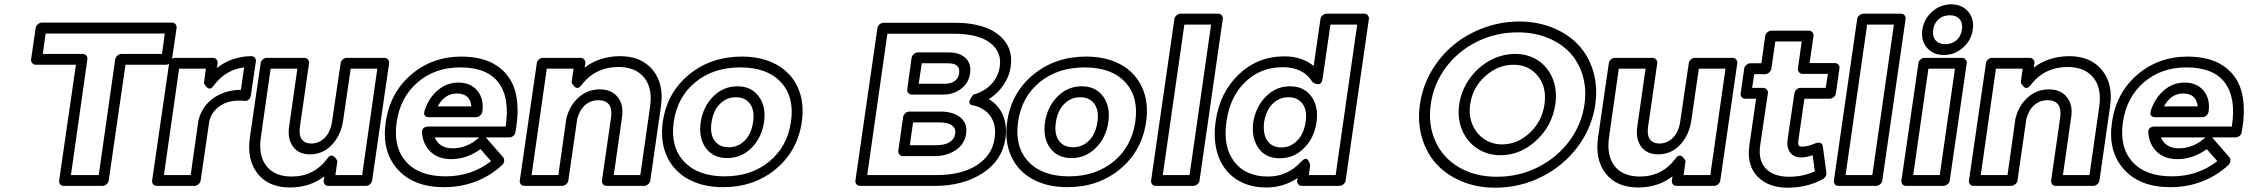

<svg xmlns="http://www.w3.org/2000/svg" viewBox="-20 -830 10339 883"><path d="M123 -557.1 144 -701.2Q145.5 -711.9 154.5 -719Q163.6 -726.1 172.9 -726.1H771Q781.7 -726.1 787.6 -718.3Q793.5 -710.4 792 -701.2L771 -557.1Q769.5 -546.4 761 -539.3Q752.4 -532.2 743.2 -532.2H557.1L480 0Q478.5 10.7 469.5 17.8Q460.4 24.9 451.2 24.9H272.9Q262.2 24.9 256.3 17.1Q250.5 9.3 252 0L329.1 -532.2H145Q134.3 -532.2 127.9 -540.3Q121.6 -548.3 123 -557.1ZM176.8 -582H360.8Q370.1 -582 376.7 -575Q383.3 -567.9 381.8 -557.1L306.2 -24.9H434.1L509.8 -557.1Q511.2 -566.4 519.8 -574.2Q528.3 -582 539.1 -582H725.1L737.8 -675.8H189.9Z M679.7 0 757.8 -539.1Q759.3 -549.8 767.8 -556.9Q776.4 -564 785.6 -564H959Q969.7 -564 976.1 -555.9Q982.4 -547.9 981 -539.1L977.5 -517.1Q1044.9 -570.3 1134.8 -571.8Q1145.5 -571.8 1151.9 -564.7Q1158.2 -557.6 1156.7 -546.9L1133.8 -391.1Q1131.8 -380.4 1124.8 -372.6Q1117.7 -364.7 1104 -366.2Q1039.1 -372.1 997.3 -346.4Q955.6 -320.8 942.9 -274.9L902.8 0Q901.4 10.7 892.1 17.8Q882.8 24.9 873.5 24.9H700.7Q689.9 24.9 684.1 17.1Q678.2 9.3 679.7 0ZM733.9 -24.9H856.9L892.6 -276.9Q892.6 -277.3 893.1 -278.3Q893.6 -279.3 893.6 -279.8Q910.2 -342.8 962.4 -379.4Q1014.6 -416 1087.9 -417L1102.5 -520Q1017.1 -509.8 961.9 -435.1Q955.1 -425.3 948 -423.3Q940.9 -421.4 935.8 -425Q930.7 -428.7 926.5 -433.8Q922.4 -439 919.9 -443.4L918 -448.2L926.8 -514.2H803.7Z M1129.4 -199.2 1178.7 -539.1Q1180.2 -549.8 1188.7 -556.9Q1197.3 -564 1206.5 -564H1379.4Q1390.1 -564 1396.5 -555.9Q1402.8 -547.9 1401.4 -539.1L1359.4 -248Q1353.5 -208.5 1367.9 -189.2Q1382.3 -169.9 1412.6 -169.9Q1449.7 -170.9 1475.3 -198.2Q1501 -225.6 1507.3 -272.9L1546.4 -539.1Q1547.9 -549.8 1556.6 -556.9Q1565.4 -564 1574.7 -564H1747.6Q1758.3 -564 1764.6 -555.9Q1771 -547.9 1769.5 -539.1L1691.4 0Q1689.9 10.7 1680.9 17.8Q1671.9 24.9 1662.6 24.9H1489.7Q1479 24.9 1473.1 17.1Q1467.3 9.3 1468.8 0L1471.7 -19Q1404.8 32.2 1313.5 32.2Q1215.3 32.2 1164.8 -31.5Q1114.3 -95.2 1129.4 -199.2ZM1179.7 -199.2Q1167.5 -114.3 1205.6 -66.2Q1243.7 -18.1 1321.3 -18.1Q1424.8 -18.1 1486.3 -102.1Q1493.2 -111.8 1500.5 -113.8Q1507.8 -115.7 1513.2 -112.1Q1518.6 -108.4 1522.9 -103.3Q1527.3 -98.1 1529.3 -93.8L1531.7 -88.9L1522.5 -24.9H1645.5L1715.3 -514.2H1592.8L1557.6 -272.9Q1547.9 -209 1507.1 -164.8Q1466.3 -120.6 1405.8 -120.1Q1353.5 -120.1 1327.4 -155.8Q1301.3 -191.4 1309.6 -248L1347.7 -514.2H1224.6Z M1753.9 -268.1Q1773.4 -402.8 1870.4 -486.3Q1967.3 -569.8 2103 -569.8Q2107.4 -569.8 2116.2 -569.3Q2125 -568.8 2128.9 -568.8Q2221.2 -563.5 2278.8 -517.8Q2336.4 -472.2 2352.8 -397Q2369.1 -321.8 2350.1 -221.2Q2348.1 -210.9 2340.1 -204.6Q2332 -198.2 2322.3 -198.2H2214.4L2216.3 -195.8L2293.9 -106.9Q2299.8 -100.1 2298.6 -89.6Q2297.4 -79.1 2290 -71.8Q2237.3 -22 2168.7 4.4Q2100.1 30.8 2022 30.8Q1881.8 30.8 1808.1 -52Q1734.4 -134.8 1753.9 -268.1ZM1804.2 -268.1Q1787.6 -153.8 1847.4 -86.4Q1907.2 -19 2029.3 -19Q2148.9 -19 2238.3 -88.9L2189.9 -144Q2126 -98.1 2055.2 -98.1Q1998.5 -98.1 1962.9 -129.6Q1927.2 -161.1 1920.9 -216.8Q1919.9 -226.1 1922.4 -232.4Q1924.8 -238.8 1928.5 -241.7Q1932.1 -244.6 1937.7 -246.3Q1943.4 -248 1945.3 -248Q1947.3 -248 1950.2 -248H2305.2Q2325.7 -378.9 2273.2 -449.5Q2220.7 -520 2096.2 -520Q1980.5 -520 1900.6 -451.4Q1820.8 -382.8 1804.2 -268.1ZM1932.1 -319.8Q1950.2 -377 1991.7 -413.6Q2033.2 -450.2 2087.9 -450.2Q2145 -450.2 2175.8 -412.4Q2206.5 -374.5 2198.2 -315.9Q2196.8 -306.6 2188.2 -298.8Q2179.7 -291 2168.9 -291H1953.1Q1940.9 -291 1935.3 -296.9Q1929.7 -302.7 1930.7 -309.3Q1931.6 -315.9 1932.1 -319.8ZM1979 -198.2Q2000.5 -147.9 2062 -147.9Q2127.4 -147.9 2181.2 -195.8L2183.1 -198.2ZM1993.2 -340.8H2147.9Q2145.5 -369.6 2128.7 -384.8Q2111.8 -399.9 2081.1 -399.9Q2024.9 -399.9 1993.2 -340.8Z M2370.6 0 2448.7 -539.1Q2450.2 -549.8 2458.7 -556.9Q2467.3 -564 2476.6 -564H2649.9Q2660.6 -564 2667 -555.9Q2673.3 -547.9 2671.9 -539.1L2668.5 -519Q2734.9 -570.3 2830.6 -571.8Q2930.2 -571.8 2982.4 -507.6Q3034.7 -443.4 3019.5 -339.8L2970.7 0Q2969.2 10.7 2960.2 17.8Q2951.2 24.9 2941.9 24.9H2769.5Q2758.8 24.9 2752.9 17.1Q2747.1 9.3 2748.5 0L2790.5 -292Q2795.4 -330.6 2780.3 -349.9Q2765.1 -369.1 2731.9 -369.1Q2696.3 -369.1 2670.9 -346.7Q2645.5 -324.2 2634.8 -284.2L2593.8 0Q2592.3 10.7 2583 17.8Q2573.7 24.9 2564.5 24.9H2391.6Q2380.9 24.9 2375 17.1Q2369.1 9.3 2370.6 0ZM2424.8 -24.9H2547.9L2584.5 -285.2Q2584.5 -285.6 2585 -286.6Q2585.4 -287.6 2585.4 -288.1Q2600.1 -345.2 2641.1 -382.1Q2682.1 -418.9 2738.8 -418.9Q2792.5 -418.9 2820.8 -383.3Q2849.1 -347.7 2840.8 -292L2802.7 -24.9H2924.8L2969.7 -339.8Q2981.9 -424.8 2942.4 -473.4Q2902.8 -522 2823.7 -522Q2715.3 -520.5 2653.8 -438Q2646.5 -428.2 2639.2 -426.3Q2631.8 -424.3 2626.7 -428Q2621.6 -431.6 2617.4 -436.8Q2613.3 -441.9 2610.8 -446.3L2608.9 -451.2L2617.7 -514.2H2494.6Z M3028.3 -270Q3047.9 -404.3 3148.9 -487.1Q3250 -569.8 3391.6 -569.8Q3484.4 -569.8 3551.5 -532.7Q3618.7 -495.6 3649.4 -427.2Q3680.2 -358.9 3667.5 -270Q3647.9 -135.3 3547.6 -52.2Q3447.3 30.8 3305.7 30.8Q3211.9 30.8 3144.5 -6.6Q3077.1 -43.9 3046.4 -112.5Q3015.6 -181.2 3028.3 -270ZM3312.5 -19Q3435.1 -19 3518.1 -87.4Q3601.1 -155.8 3617.7 -270Q3634.3 -384.3 3571.3 -452.1Q3508.3 -520 3384.8 -520Q3260.7 -520 3178 -452.1Q3095.2 -384.3 3078.6 -270Q3062 -155.8 3125.5 -87.4Q3189 -19 3312.5 -19ZM3202.6 -268.1Q3212.9 -338.9 3259.8 -386Q3306.6 -433.1 3371.6 -433.1Q3436 -433.1 3470 -386Q3503.9 -338.9 3493.7 -268.1Q3482.9 -196.3 3436 -149.7Q3389.2 -103 3324.7 -103Q3259.3 -103 3225.6 -149.9Q3191.9 -196.8 3202.6 -268.1ZM3331.5 -152.8Q3374 -152.8 3404.5 -183.1Q3435.1 -213.4 3443.4 -268.1Q3451.7 -321.8 3429.4 -352.3Q3407.2 -382.8 3364.7 -382.8Q3321.8 -382.8 3291.3 -352.5Q3260.7 -322.3 3252.4 -268.1Q3244.1 -213.9 3266.1 -183.3Q3288.1 -152.8 3331.5 -152.8Z M3914.1 0 4015.1 -700.2Q4016.6 -710.9 4025.1 -718Q4033.7 -725.1 4043 -725.1H4374Q4455.6 -725.1 4515.9 -701.9Q4576.2 -678.7 4606.7 -632.8Q4637.2 -586.9 4628.4 -524.9Q4622.1 -478.5 4595 -439Q4567.9 -399.4 4527.3 -374Q4572.3 -347.7 4592.3 -300.5Q4612.3 -253.4 4604 -193.8Q4589.4 -92.3 4499.3 -33.7Q4409.2 24.9 4278.3 24.9H3935.1Q3924.3 24.9 3918.5 17.1Q3912.6 9.3 3914.1 0ZM3968.3 -24.9H4286.1Q4402.8 -24.9 4473.1 -70.8Q4543.5 -116.7 4554.2 -193.8Q4563.5 -253.4 4535.9 -294.2Q4508.3 -335 4452.1 -346.2Q4442.4 -348.1 4439.5 -353.8Q4436.5 -359.4 4439 -366.2Q4441.4 -373 4445.3 -379.6Q4449.2 -386.2 4453.1 -390.6L4457 -395Q4507.3 -408.7 4539.3 -443.1Q4571.3 -477.5 4578.1 -524.9Q4587.4 -592.3 4532.7 -633.5Q4478 -674.8 4367.2 -674.8H4061ZM4111.3 -137.2 4133.3 -292Q4134.8 -301.3 4143.1 -309.1Q4151.4 -316.9 4162.1 -316.9H4306.2Q4362.8 -316.9 4396.5 -290Q4430.2 -263.2 4423.3 -215.8Q4416.5 -166.5 4374.8 -139.2Q4333 -111.8 4276.4 -111.8H4132.3Q4123.5 -111.8 4116.7 -119.1Q4109.9 -126.5 4111.3 -137.2ZM4152.3 -419.9 4172.4 -564Q4173.8 -573.2 4182.1 -581.1Q4190.4 -588.9 4201.2 -588.9H4345.2Q4392.6 -588.9 4420.2 -563.2Q4447.8 -537.6 4441.4 -493.2Q4435.1 -448.2 4400.1 -421.6Q4365.2 -395 4317.4 -395H4173.3Q4164.1 -395 4157.5 -402.1Q4150.9 -409.2 4152.3 -419.9ZM4164.1 -162.1H4283.2Q4364.7 -162.1 4373 -215.8Q4376.5 -238.8 4358.6 -252.9Q4340.8 -267.1 4298.3 -267.1H4179.2ZM4205.1 -444.8H4324.2Q4354.5 -444.8 4371.3 -457.8Q4388.2 -470.7 4391.1 -493.2Q4394 -515.6 4381.8 -527.3Q4369.6 -539.1 4338.4 -539.1H4219.2Z M4611.8 -270Q4631.3 -404.3 4732.4 -487.1Q4833.5 -569.8 4975.1 -569.8Q5067.9 -569.8 5135 -532.7Q5202.1 -495.6 5232.9 -427.2Q5263.7 -358.9 5251 -270Q5231.4 -135.3 5131.1 -52.2Q5030.8 30.8 4889.2 30.8Q4795.4 30.8 4728 -6.6Q4660.6 -43.9 4629.9 -112.5Q4599.1 -181.2 4611.8 -270ZM4896 -19Q5018.6 -19 5101.6 -87.4Q5184.6 -155.8 5201.2 -270Q5217.8 -384.3 5154.8 -452.1Q5091.8 -520 4968.3 -520Q4844.2 -520 4761.5 -452.1Q4678.7 -384.3 4662.1 -270Q4645.5 -155.8 4709 -87.4Q4772.5 -19 4896 -19ZM4786.1 -268.1Q4796.4 -338.9 4843.3 -386Q4890.1 -433.1 4955.1 -433.1Q5019.5 -433.1 5053.5 -386Q5087.4 -338.9 5077.1 -268.1Q5066.4 -196.3 5019.5 -149.7Q4972.7 -103 4908.2 -103Q4842.8 -103 4809.1 -149.9Q4775.4 -196.8 4786.1 -268.1ZM4915 -152.8Q4957.5 -152.8 4988 -183.1Q5018.6 -213.4 5026.9 -268.1Q5035.2 -321.8 5012.9 -352.3Q4990.7 -382.8 4948.2 -382.8Q4905.3 -382.8 4874.8 -352.5Q4844.2 -322.3 4835.9 -268.1Q4827.6 -213.9 4849.6 -183.3Q4871.6 -152.8 4915 -152.8Z M5273.9 0 5380.9 -742.2Q5382.3 -752.9 5391.4 -760Q5400.4 -767.1 5409.7 -767.1H5582.5Q5593.3 -767.1 5599.1 -759.3Q5605 -751.5 5603.5 -742.2L5496.6 0Q5495.1 10.7 5486.1 17.8Q5477.1 24.9 5467.8 24.9H5294.9Q5284.2 24.9 5278.3 17.1Q5272.5 9.3 5273.9 0ZM5327.6 -24.9H5450.7L5549.8 -716.8H5426.8Z M5570.8 -272Q5589.4 -404.3 5676.8 -487.5Q5764.2 -570.8 5886.7 -570.8Q5967.3 -570.8 6021.5 -526.9L6052.7 -742.2Q6054.2 -752.9 6063.2 -760Q6072.3 -767.1 6081.5 -767.1H6254.4Q6265.1 -767.1 6271 -759.3Q6276.9 -751.5 6275.4 -742.2L6168.5 0Q6167 10.7 6158 17.8Q6148.9 24.9 6139.6 24.9H5966.8Q5956.1 24.9 5950.2 17.1Q5944.3 9.3 5945.8 0L5947.8 -11.2Q5882.3 32.2 5803.7 32.2Q5721.7 32.2 5664.1 -6.6Q5606.4 -45.4 5582.3 -114.5Q5558.1 -183.6 5570.8 -272ZM5620.6 -272Q5603.5 -155.8 5655.8 -86.9Q5708 -18.1 5811.5 -18.1Q5901.4 -18.1 5963.4 -85.9Q5972.7 -96.2 5980.5 -98.6Q5988.3 -101.1 5992.7 -96.7Q5997.1 -92.3 6000 -86.7Q6002.9 -81.1 6004.4 -76.2L6005.4 -70.8L5999.5 -24.9H6122.6L6221.7 -716.8H6098.6L6062.5 -467.8Q6060.5 -455.1 6054.9 -448.7Q6049.3 -442.4 6043 -442.6Q6036.6 -442.9 6030.3 -445.1Q6023.9 -447.3 6020 -450.2L6015.6 -453.1Q5974.1 -521 5879.4 -521Q5778.3 -521 5707.8 -453.9Q5637.2 -386.7 5620.6 -272ZM5743.7 -268.1Q5755.4 -339.4 5801.8 -386.2Q5848.1 -433.1 5912.6 -433.1Q5977.5 -433.1 6011.2 -386Q6044.9 -338.9 6034.7 -268.1Q6024.4 -196.8 5977.8 -149.4Q5931.2 -102.1 5865.7 -102.1Q5800.3 -102.1 5767.3 -149.4Q5734.4 -196.8 5743.7 -268.1ZM5793.5 -268.1Q5787.1 -213.4 5808.8 -182.6Q5830.6 -151.9 5872.6 -151.9Q5914.6 -151.9 5945.3 -182.9Q5976.1 -213.9 5984.4 -268.1Q5992.7 -321.8 5970.7 -352.3Q5948.7 -382.8 5905.8 -382.8Q5862.8 -382.8 5832.5 -352.5Q5802.2 -322.3 5793.5 -268.1Z M7316.9 -351.1Q7301.8 -243.2 7235.8 -155Q7169.9 -66.9 7069.8 -16.8Q6969.7 33.2 6856.9 33.2Q6772.5 33.2 6702.1 3.9Q6631.8 -25.4 6585.7 -76.2Q6539.6 -127 6519 -198.5Q6498.5 -270 6510.3 -351.1Q6522 -432.1 6563.2 -502.7Q6604.5 -573.2 6665 -623.3Q6725.6 -673.3 6804 -702.1Q6882.3 -731 6966.8 -731Q7051.3 -731 7122.1 -701.9Q7192.9 -672.9 7239.5 -622.8Q7286.1 -572.8 7307.1 -502.2Q7328.1 -431.6 7316.9 -351.1ZM6560.1 -351.1Q6546.9 -257.3 6581.1 -180.9Q6615.2 -104.5 6689.5 -60.8Q6763.7 -17.1 6864.3 -17.1Q6965.3 -17.1 7053 -61Q7140.6 -105 7197.3 -181.4Q7253.9 -257.8 7267.1 -351.1Q7276.9 -420.4 7259 -481.7Q7241.2 -543 7200.9 -586.7Q7160.6 -630.4 7098.1 -655.8Q7035.6 -681.2 6960 -681.2Q6859.4 -681.2 6772.5 -638.2Q6685.5 -595.2 6629.4 -519.8Q6573.2 -444.3 6560.1 -351.1ZM7132.8 -350.1Q7118.7 -252.4 7045.7 -184.3Q6972.7 -116.2 6880.9 -116.2Q6820.8 -116.2 6773.7 -147.2Q6726.6 -178.2 6704.1 -232.2Q6681.6 -286.1 6690.9 -350.1Q6700.2 -414.1 6738.3 -467.8Q6776.4 -521.5 6832 -551.8Q6887.7 -582 6948.2 -582Q7008.8 -582 7054.4 -551.3Q7100.1 -520.5 7121.1 -467.3Q7142.1 -414.1 7132.8 -350.1ZM6741.2 -350.1Q6733.9 -298.8 6752 -256.3Q6770 -213.9 6806.4 -189.9Q6842.8 -166 6888.2 -166Q6958.5 -166 7015.1 -218.8Q7071.8 -271.5 7083 -350.1Q7094.2 -428.7 7052.7 -480.5Q7011.2 -532.2 6940.9 -532.2Q6869.1 -532.2 6810.8 -480Q6752.4 -427.7 6741.2 -350.1Z M7329.6 -199.2 7378.9 -539.1Q7380.4 -549.8 7388.9 -556.9Q7397.5 -564 7406.7 -564H7579.6Q7590.3 -564 7596.7 -555.9Q7603 -547.9 7601.6 -539.1L7559.6 -248Q7553.7 -208.5 7568.1 -189.2Q7582.5 -169.9 7612.8 -169.9Q7649.9 -170.9 7675.5 -198.2Q7701.2 -225.6 7707.5 -272.9L7746.6 -539.1Q7748 -549.8 7756.8 -556.9Q7765.6 -564 7774.9 -564H7947.8Q7958.5 -564 7964.8 -555.9Q7971.2 -547.9 7969.7 -539.1L7891.6 0Q7890.1 10.7 7881.1 17.8Q7872.1 24.9 7862.8 24.9H7689.9Q7679.2 24.9 7673.3 17.1Q7667.5 9.3 7668.9 0L7671.9 -19Q7605 32.2 7513.7 32.2Q7415.5 32.2 7365 -31.5Q7314.5 -95.2 7329.6 -199.2ZM7379.9 -199.2Q7367.7 -114.3 7405.8 -66.2Q7443.8 -18.1 7521.5 -18.1Q7625 -18.1 7686.5 -102.1Q7693.4 -111.8 7700.7 -113.8Q7708 -115.7 7713.4 -112.1Q7718.8 -108.4 7723.1 -103.3Q7727.5 -98.1 7729.5 -93.8L7731.9 -88.9L7722.7 -24.9H7845.7L7915.5 -514.2H7793L7757.8 -272.9Q7748 -209 7707.3 -164.8Q7666.5 -120.6 7606 -120.1Q7553.7 -120.1 7527.6 -155.8Q7501.5 -191.4 7509.8 -248L7547.9 -514.2H7424.8Z M7985.4 -400.9 8001.5 -514.2Q8002.9 -524.9 8012 -532Q8021 -539.1 8030.3 -539.1H8080.6L8098.1 -664.1Q8099.6 -674.8 8108.4 -681.9Q8117.2 -689 8126.5 -689H8298.3Q8309.1 -689 8315.4 -680.9Q8321.8 -672.9 8320.3 -664.1L8302.2 -540H8418.5Q8429.2 -540 8435.1 -532.2Q8440.9 -524.4 8439.5 -515.1L8423.3 -400.9Q8421.9 -390.1 8412.8 -383.1Q8403.8 -376 8394.5 -376H8278.3L8251.5 -189.9Q8248 -166.5 8252.4 -160.6Q8256.8 -154.8 8271.5 -155.8Q8294.4 -155.8 8331.5 -171.9Q8336.9 -173.3 8343.5 -174.1Q8350.1 -174.8 8356 -170.2Q8361.8 -165.5 8363.3 -155.8L8379.4 -36.1Q8380.9 -27.8 8376 -19.3Q8371.1 -10.7 8364.3 -6.8Q8291.5 33.2 8201.2 33.2Q8111.8 33.2 8062 -18.8Q8012.2 -70.8 8025.4 -163.1L8056.2 -376H8006.3Q7995.6 -376 7989.7 -383.8Q7983.9 -391.6 7985.4 -400.9ZM8038.1 -425.8H8088.4Q8097.7 -425.8 8104.7 -418.7Q8111.8 -411.6 8110.4 -400.9L8075.2 -163.1Q8064.9 -91.8 8101.1 -54.4Q8137.2 -17.1 8208.5 -17.1Q8270.5 -17.1 8326.2 -42L8316.4 -116.2Q8284.7 -106 8265.1 -106Q8230.5 -105.5 8213.1 -128.4Q8195.8 -151.4 8201.2 -189.9L8232.4 -400.9Q8233.9 -410.2 8241.7 -418Q8249.5 -425.8 8260.3 -425.8H8376.5L8386.2 -490.2H8270.5Q8261.2 -490.2 8254.2 -497.3Q8247.1 -504.4 8248.5 -515.1L8266.1 -639.2H8144.5L8126.5 -514.2Q8125 -504.9 8116.5 -496.8Q8107.9 -488.8 8097.2 -488.8H8047.4Z M8414.1 0 8521 -742.2Q8522.5 -752.9 8531.5 -760Q8540.5 -767.1 8549.8 -767.1H8722.7Q8733.4 -767.1 8739.3 -759.3Q8745.1 -751.5 8743.7 -742.2L8636.7 0Q8635.3 10.7 8626.2 17.8Q8617.2 24.9 8607.9 24.9H8435.1Q8424.3 24.9 8418.5 17.1Q8412.6 9.3 8414.1 0ZM8467.8 -24.9H8590.8L8689.9 -716.8H8566.9Z M8724.6 0 8802.7 -539.1Q8804.2 -549.8 8812.7 -556.9Q8821.3 -564 8830.6 -564H9002.9Q9013.7 -564 9020 -555.9Q9026.4 -547.9 9024.9 -539.1L8946.8 0Q8945.3 10.7 8936 17.8Q8926.8 24.9 8917.5 24.9H8745.6Q8734.9 24.9 8729 17.1Q8723.1 9.3 8724.6 0ZM8778.8 -24.9H8900.9L8970.7 -514.2H8848.6ZM8820.8 -693.8Q8828.1 -743.2 8866.2 -776.6Q8904.3 -810.1 8953.6 -810.1Q9002.9 -810.1 9031.5 -776.6Q9060.1 -743.2 9052.7 -693.8Q9045.4 -643.6 9007.3 -610.4Q8969.2 -577.1 8919.9 -577.1Q8870.6 -577.1 8842 -610.4Q8813.5 -643.6 8820.8 -693.8ZM8870.6 -693.8Q8866.2 -663.1 8881.3 -645Q8896.5 -627 8926.8 -627Q8957 -627 8977.8 -645Q8998.5 -663.1 9002.9 -693.8Q9007.3 -724.1 8991.9 -741.9Q8976.6 -759.8 8946.8 -759.8Q8916.5 -759.8 8895.8 -741.7Q8875 -723.6 8870.6 -693.8Z M9035.2 0 9113.3 -539.1Q9114.7 -549.8 9123.3 -556.9Q9131.8 -564 9141.1 -564H9314.5Q9325.2 -564 9331.5 -555.9Q9337.9 -547.9 9336.4 -539.1L9333 -519Q9399.4 -570.3 9495.1 -571.8Q9594.7 -571.8 9647 -507.6Q9699.2 -443.4 9684.1 -339.8L9635.3 0Q9633.8 10.7 9624.8 17.8Q9615.7 24.9 9606.4 24.9H9434.1Q9423.3 24.9 9417.5 17.1Q9411.6 9.3 9413.1 0L9455.1 -292Q9460 -330.6 9444.8 -349.9Q9429.7 -369.1 9396.5 -369.1Q9360.8 -369.1 9335.4 -346.7Q9310.1 -324.2 9299.3 -284.2L9258.3 0Q9256.8 10.7 9247.6 17.8Q9238.3 24.9 9229 24.9H9056.2Q9045.4 24.9 9039.6 17.1Q9033.7 9.3 9035.2 0ZM9089.4 -24.9H9212.4L9249 -285.2Q9249 -285.6 9249.5 -286.6Q9250 -287.6 9250 -288.1Q9264.6 -345.2 9305.7 -382.1Q9346.7 -418.9 9403.3 -418.9Q9457 -418.9 9485.4 -383.3Q9513.7 -347.7 9505.4 -292L9467.3 -24.9H9589.4L9634.3 -339.8Q9646.5 -424.8 9606.9 -473.4Q9567.4 -522 9488.3 -522Q9379.9 -520.5 9318.4 -438Q9311 -428.2 9303.7 -426.3Q9296.4 -424.3 9291.3 -428Q9286.1 -431.6 9282 -436.8Q9277.8 -441.9 9275.4 -446.3L9273.4 -451.2L9282.2 -514.2H9159.2Z M9692.9 -268.1Q9712.4 -402.8 9809.3 -486.3Q9906.2 -569.8 10042 -569.8Q10046.4 -569.8 10055.2 -569.3Q10064 -568.8 10067.9 -568.8Q10160.2 -563.5 10217.8 -517.8Q10275.4 -472.2 10291.7 -397Q10308.1 -321.8 10289.1 -221.2Q10287.1 -210.9 10279.1 -204.6Q10271 -198.2 10261.2 -198.2H10153.3L10155.3 -195.8L10232.9 -106.9Q10238.8 -100.1 10237.5 -89.6Q10236.3 -79.1 10229 -71.8Q10176.3 -22 10107.7 4.4Q10039.1 30.8 9960.9 30.8Q9820.8 30.8 9747.1 -52Q9673.3 -134.8 9692.9 -268.1ZM9743.2 -268.1Q9726.6 -153.8 9786.4 -86.4Q9846.2 -19 9968.3 -19Q10087.9 -19 10177.2 -88.9L10128.9 -144Q10064.9 -98.1 9994.1 -98.1Q9937.5 -98.1 9901.9 -129.6Q9866.2 -161.1 9859.9 -216.8Q9858.9 -226.1 9861.3 -232.4Q9863.8 -238.8 9867.4 -241.7Q9871.1 -244.6 9876.7 -246.3Q9882.3 -248 9884.3 -248Q9886.2 -248 9889.2 -248H10244.1Q10264.6 -378.9 10212.2 -449.5Q10159.7 -520 10035.2 -520Q9919.4 -520 9839.6 -451.4Q9759.8 -382.8 9743.2 -268.1ZM9871.1 -319.8Q9889.2 -377 9930.7 -413.6Q9972.2 -450.2 10026.9 -450.2Q10084 -450.2 10114.7 -412.4Q10145.5 -374.5 10137.2 -315.9Q10135.7 -306.6 10127.2 -298.8Q10118.7 -291 10107.9 -291H9892.1Q9879.9 -291 9874.3 -296.9Q9868.7 -302.7 9869.6 -309.3Q9870.6 -315.9 9871.1 -319.8ZM9918 -198.2Q9939.5 -147.9 10001 -147.9Q10066.4 -147.9 10120.1 -195.8L10122.1 -198.2ZM9932.1 -340.8H10086.9Q10084.5 -369.6 10067.6 -384.8Q10050.8 -399.9 10020 -399.9Q9963.9 -399.9 9932.1 -340.8Z"/></svg>

Font: Trueno Bold Outline
Style: Italic
Weight: 700
Width: 6
Designer: Julieta Ulanovsky
Foundry: Julieta Ulanovsky
Version: Version 3.001b | FøM Fix